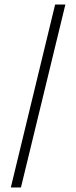

<svg xmlns="http://www.w3.org/2000/svg" viewBox="-20 -713 334 843"><path d="M27.5 110 222 -693H267L72 110Z"/></svg>

Font: Ancizar Serif Light
Style: Regular
Weight: 300
Designer: Cesar Puertas, Viviana Monsalve, Julian Moncada, Julian Prieto, Jose Castro, Felipe Aragon, Mariel Hernandez, Sara Alarc
Version: Version 8.100